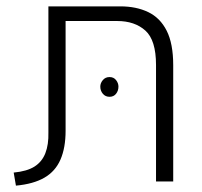

<svg xmlns="http://www.w3.org/2000/svg" viewBox="-20 -570 635 603"><path d="M30 13 23 -28Q65 -32 88.5 -47Q112 -62 122.5 -89Q133 -116 132 -154V-550H358Q408 -550 445.5 -532Q483 -514 503.5 -473.5Q524 -433 524 -365V0H470V-366Q470 -444 436.5 -474Q403 -504 348 -504H186V-159Q186 -106 170 -69Q154 -32 119.5 -12Q85 8 30 13ZM324 -328Q337 -328 344.5 -318.5Q352 -309 352 -298Q352 -285 344.5 -275.5Q337 -266 324 -266Q311 -266 303 -275.5Q295 -285 295 -298Q295 -309 303 -318.5Q311 -328 324 -328Z"/></svg>

Font: Assistant ExtraLight Light
Style: Regular
Weight: 300
Version: Version 3.000